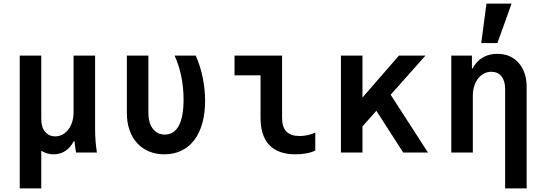

<svg xmlns="http://www.w3.org/2000/svg" viewBox="-20 -850 3040 1070"><path d="M90 200H210V-8H214Q228 1 244.5 5.5Q261 10 279 10Q316 10 344.5 -9Q373 -28 391 -63H395Q397 -46 399 -30.5Q401 -15 404 0H520Q515 -32 512.5 -64.5Q510 -97 510 -130V-540H390V-225Q390 -196 382.5 -171.5Q375 -147 361.5 -129Q348 -111 329 -100.5Q310 -90 288 -90Q253 -90 231.5 -115.5Q210 -141 210 -185V-540H90Z M1071 -540H953Q977 -488 990 -425.5Q1003 -363 1003 -295Q1003 -199 976.5 -149.5Q950 -100 899 -100Q856.6 -100 831.8 -132.5Q807 -165 807 -220V-540H687V-220Q687 -167.3 702 -124.7Q717 -82 744.6 -52Q772.3 -22 810.8 -6Q849.3 10 895.9 10Q949 10 991.2 -10.5Q1033.5 -31 1062.8 -69.5Q1092 -108 1107.5 -163.5Q1123 -219 1123 -288Q1123 -351 1110 -416Q1097 -481 1071 -540Z M1552 -193Q1552 -142 1576 -117Q1600 -92 1650 -92Q1671 -92 1693 -96.5Q1715 -101 1737 -111V-11Q1714 0 1686 5Q1658 10 1627 10Q1530 10 1481 -41.5Q1432 -93 1432 -193V-430H1287V-540H1552Z M1880 0H2000V-540H1880ZM1947 -86 2351 -540H2203L1938 -235ZM2227 0H2365L2141 -347L2029 -308Z M2495 0H2615V-315Q2615 -345 2622.5 -369.5Q2630 -394 2644 -412Q2658 -430 2677 -440Q2696 -450 2718 -450Q2754 -450 2774.5 -425Q2795 -400 2795 -355V200H2915V-365Q2915 -407 2903.5 -441Q2892 -475 2870.5 -499.5Q2849 -524 2819 -537Q2789 -550 2752 -550Q2713 -550 2682 -535.5Q2651 -521 2629.5 -493Q2608 -465 2596.5 -425Q2585 -385 2585 -335L2618 -469H2610V-540H2495ZM2831 -830H2691L2662 -610H2752Z"/></svg>

Font: CommitMonoV143 ExtLt
Style: Regular
Weight: 200
Monospace: yes
Designer: Eigil Nikolajsen
Foundry: Eigil Nikolajsen
Version: Version 1.143